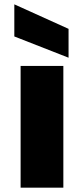

<svg xmlns="http://www.w3.org/2000/svg" viewBox="-20 -865 387 885"><path d="M46 -697 296 -599V-732L46 -845ZM75 0H272V-561H75Z"/></svg>

Font: Poppins STUK1
Style: Regular
Weight: 400
Designer: Jonny Pinhorn (original), Sammy Jo Hughes (modified version)
Foundry: Type Mafia
Version: Version 1.002;hotconv 1.0.109;makeotfexe 2.5.65596